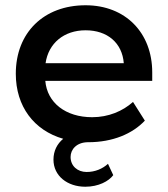

<svg xmlns="http://www.w3.org/2000/svg" viewBox="-20 -530 638 729"><path d="M304 179C354 179 393 158 410 135L390 92C369 111 341 123 309 123C274 123 248 100 248 66C248 37 271 11 312 10H315C408 10 483 -22 530 -72L485 -143C446 -108 392 -85 330 -85C229 -85 159 -140 152 -223H558V-255C558 -406 456 -510 305 -510C146 -510 40 -406 40 -250C40 -126 109 -35 220 -3C197 16 183 43 183 76C183 138 236 179 304 179ZM153 -290C164 -366 223 -415 305 -415C388 -415 444 -367 450 -290Z"/></svg>

Font: Gully Medium
Style: Regular
Weight: 500
Designer: jaikishan Patel
Foundry: MagicType
Version: Version 1.000;Glyphs 3.2 (3242)